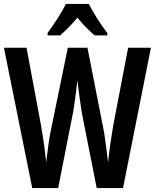

<svg xmlns="http://www.w3.org/2000/svg" viewBox="-26 -957 788 977"><path d="M426 -937H309C291 -898 248 -832 216 -789V-777H281C302 -797 338 -830 368 -867C396 -831 430 -800 455 -777H520V-789C484 -836 448 -893 426 -937ZM742 -714H626L551 -323C541 -265 530 -193 524 -131C517 -188 510 -244 504 -282L419 -714H319L230 -280C223 -244 215 -182 209 -131C204 -184 193 -260 182 -323L109 -714H-6L138 0H270L346 -386C354 -433 363 -503 368 -549C375 -483 385 -419 390 -385L466 0H600Z"/></svg>

Font: Noto Sans Gujarati ExtraCondensed SemiBold
Style: Regular
Weight: 600
Width: 2
Designer: Jelle Bosma - Monotype Design Team, Universal Thirst
Foundry: Monotype Imaging Inc.
Version: Version 2.106